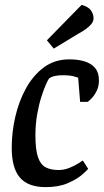

<svg xmlns="http://www.w3.org/2000/svg" viewBox="-20 -756 426 786"><path d="M167 10Q95 10 61.5 -29Q28 -68 28 -151Q28 -214 42.5 -277.5Q57 -341 86.5 -394.5Q116 -448 160 -480.5Q204 -513 264 -513Q300 -513 327 -504.5Q354 -496 369.5 -477.5Q385 -459 385 -427Q385 -403 376 -384.5Q367 -366 356 -354.5Q345 -343 339 -339H308L300 -438Q298 -439 282 -443.5Q266 -448 235 -448Q219 -448 205 -445Q191 -442 181 -435Q177 -430 168 -410Q159 -390 149 -358.5Q139 -327 132 -287Q125 -247 125 -202Q125 -143 135.5 -112.5Q146 -82 167 -71Q188 -60 220 -60Q242 -60 263.5 -68.5Q285 -77 300.5 -87Q316 -97 319 -99L341 -65Q336 -58 315 -40Q294 -22 257 -6Q220 10 167 10ZM200 -557 172 -591 314 -736Q343 -728 353 -712.5Q363 -697 363 -681Q363 -668 353 -656.5Q343 -645 328.5 -635Q314 -625 299 -617Z"/></svg>

Font: Faustina Medium
Style: Italic
Weight: 500
Italic angle: -8°
Designer: Alfonso Garcia
Foundry: http://www.omnibus-type.com
Version: Version 1.200